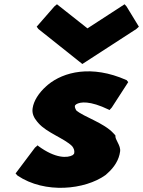

<svg xmlns="http://www.w3.org/2000/svg" viewBox="-20 -870 671 900"><path d="M513 -244C467 -295 372 -322 337 -353C334 -359 330 -367 331 -373C331 -376 334 -378 337 -381C356 -393 401 -399 490 -356L493 -354L504 -366L581 -485L573 -495H572C409 -567 278 -533 205 -473L197 -466C161 -434 138 -397 133 -363C129 -338 139 -318 154 -300L160 -293C199 -248 282 -221 318 -185C326 -175 330 -164 328 -153C328 -150 326 -147 321 -143C297 -129 240 -126 159 -186L157 -189L144 -178L53 -57L62 -47C191 40 379 19 474 -49L483 -57C516 -86 538 -121 543 -160C547 -189 518 -215 521 -235ZM247 -850 235 -840 152 -745 160 -734 366 -570 619 -734 631 -745 573 -840 564 -850 390 -737Z"/></svg>

Font: Hussar Woodtype
Style: UltraObl
Weight: 900
Foundry: Cannot Into Space Fonts
Version: Version 1.07